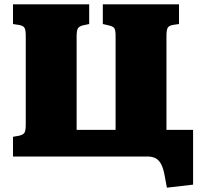

<svg xmlns="http://www.w3.org/2000/svg" viewBox="-20 -723 924 887"><path d="M751 144 741 90Q735 56 725 36.5Q715 17 699.5 8.5Q684 0 660 0H40V-91L68 -96Q86 -100 92.5 -109Q99 -118 99 -148V-558Q99 -586 92.5 -595.5Q86 -605 66 -608L40 -612V-703H392V-612L364 -606Q346 -602 340 -592Q334 -582 334 -555V-123H514V-559Q514 -585 507.5 -593.5Q501 -602 481 -606L455 -612V-703H807V-612L780 -608Q761 -605 755 -595Q749 -585 749 -557V-123H872V130Z"/></svg>

Font: Literata 18pt Black
Style: Regular
Weight: 900
Designer: Latin by Veronika Burian and Jose Scaglione. Greek by Irene Vlachou. Cyrillic by Vera Evstafieva.
Foundry: TypeTogether
Version: Version 3.103;gftools[0.9.29]